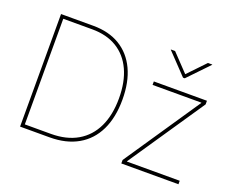

<svg xmlns="http://www.w3.org/2000/svg" viewBox="-118 -960 1428 1166"><g transform="rotate(20 595.5 -376.5)"><path d="M293.5 0H114.7V-22.5H293.5Q394.5 -22.5 465.1 -63.5Q535.6 -104.5 572.3 -181.6Q608.9 -258.8 608.9 -366.2Q608.9 -472.7 574 -548.3Q539.1 -624 472.9 -664.6Q406.7 -705.1 312 -705.1H114.7V-727.5H312Q412.6 -727.5 483.9 -684.3Q555.2 -641.1 593.3 -560.3Q631.3 -479.5 631.3 -366.2Q631.3 -250.5 591.6 -168.5Q551.8 -86.4 476.1 -43.2Q400.4 0 293.5 0ZM125.5 -727.5V0H103V-727.5ZM757.3 0V-22.5L1087.9 -511.2V-513.2H772.5V-535.6H1115.7V-512.2L785.2 -24.4V-22.5H1126.5V0ZM830.6 -753.4 936.5 -642.1 1043 -753.4H1070.8V-751.5L942.4 -617.7H931.2L803.7 -751.5V-753.4Z"/></g></svg>

Font: Inter 20pt Thin
Style: Regular
Weight: 250
Version: Version 4.001;git-66647c0bb